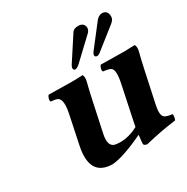

<svg xmlns="http://www.w3.org/2000/svg" viewBox="-153 -786 905 928"><g transform="rotate(-30 299.5 -321.5)"><path d="M564.5 -604.5Q560.5 -591.8 546.4 -580.6L428.7 -487.8Q419.4 -480.5 412.1 -480.5Q399.9 -480.5 399.4 -491.7Q399.4 -494.1 399.9 -495.1Q401.9 -502 407.2 -508.8L501 -629.9Q516.1 -647.5 532.7 -648.4Q561.5 -648.4 564.9 -620.6Q565.9 -612.3 564.5 -604.5ZM438 -617.2Q435.1 -607.4 429.7 -601.1L314.5 -492.2Q298.3 -477.5 287.6 -477.1Q275.9 -479 277.8 -492.7Q279.8 -499.5 283.7 -505.9L371.1 -640.1Q380.4 -652.8 403.8 -652.8Q431.2 -652.8 437.5 -630.9Q439 -623.5 438 -617.2ZM538.1 -132.8Q526.9 -80.1 544.9 -66.9Q557.6 -58.1 586.9 -55.2Q588.9 -37.1 582 -22.9Q494.6 -11.7 408.7 9.8Q388.2 7.8 389.6 -6.8Q389.6 -8.3 394.5 -50.8Q275.9 5.4 214.8 9.8Q87.9 7.8 121.1 -149.9L153.8 -306.2Q169.4 -380.9 143.6 -395Q131.8 -400.9 107.4 -401.9Q100.6 -410.2 109.9 -429.7Q112.3 -434.1 114.7 -436Q200.7 -434.1 246.1 -434.1Q268.1 -434.1 303.7 -436Q311 -424.8 306.6 -401.9Q304.7 -393.6 302.2 -384.3Q295.9 -360.8 284.7 -308.1Q284.2 -306.6 284.2 -306.2L248.5 -139.2Q235.4 -76.2 271 -66.9Q282.2 -64.5 302.7 -64Q351.6 -64.9 399.9 -90.8Q402.8 -107.4 405.8 -120.6L444.8 -306.2Q459.5 -375.5 441.4 -390.6Q430.2 -398.9 398.4 -401.9Q391.6 -410.2 400.9 -429.7Q403.3 -434.1 405.8 -436Q491.7 -434.1 537.1 -434.1Q557.6 -434.1 594.7 -436Q602.1 -424.8 597.7 -401.9Q595.7 -393.6 593.3 -384.3Q586.9 -360.8 575.7 -308.1Q575.2 -306.6 575.2 -306.2Z"/></g></svg>

Font: Linux Libertine Slanted O
Style: Bold Slanted
Weight: 700
Designer: Philipp H. Poll
Foundry: Philipp H. Poll
Version: Version 5.0.0